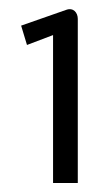

<svg xmlns="http://www.w3.org/2000/svg" viewBox="-20 -863 229 427"><path d="M40 -763 98 -785V-456H153V-821C153 -835 143 -847 127 -841L27 -806Z"/></svg>

Font: Charger
Style: Regular
Weight: 400
Designer: Jasper
Foundry: Cannot Into Space Fonts
Version: Version 0.98